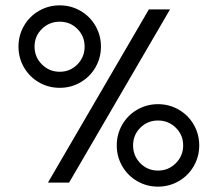

<svg xmlns="http://www.w3.org/2000/svg" viewBox="-20 -682 813 717"><path d="M49 -508Q49 -550 69.5 -585.5Q90 -621 125.5 -641.5Q161 -662 203 -662Q245 -662 280.5 -641.5Q316 -621 336.5 -585.5Q357 -550 357 -508Q357 -466 336.5 -430.5Q316 -395 280.5 -374.5Q245 -354 203 -354Q161 -354 125.5 -374.5Q90 -395 69.5 -430.5Q49 -466 49 -508ZM536 -647H615L238 0H159ZM296 -508Q296 -547 269 -574Q242 -601 203 -601Q164 -601 136.5 -574Q109 -547 109 -508Q109 -469 136.5 -441.5Q164 -414 203 -414Q242 -414 269 -441.5Q296 -469 296 -508ZM416 -139Q416 -181 436.5 -216.5Q457 -252 492.5 -272.5Q528 -293 570 -293Q612 -293 647.5 -272.5Q683 -252 703.5 -216.5Q724 -181 724 -139Q724 -97 703.5 -61.5Q683 -26 647.5 -5.5Q612 15 570 15Q528 15 492.5 -5.5Q457 -26 436.5 -61.5Q416 -97 416 -139ZM664 -139Q664 -178 636.5 -205Q609 -232 570 -232Q531 -232 504 -205Q477 -178 477 -139Q477 -100 504 -72.5Q531 -45 570 -45Q609 -45 636.5 -72.5Q664 -100 664 -139Z"/></svg>

Font: Pridi Light
Style: Regular
Weight: 300
Version: Version 1.002